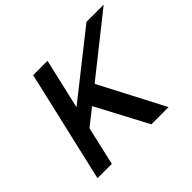

<svg xmlns="http://www.w3.org/2000/svg" viewBox="-160 -957 1184 1184"><g transform="rotate(-45 432.0 -365.0)"><path d="M80 0 249 -730H374L298 -401L714 -730H864L479 -424L700 0H550L371 -338L263 -253L205 0Z"/></g></svg>

Font: Miedinger
Style: Bold-Italic
Weight: 700
Italic angle: -13°
Version: Version 001.000